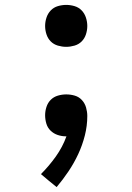

<svg xmlns="http://www.w3.org/2000/svg" viewBox="-20 -548 540 783"><path d="M211 215 179 189 147 162Q180 129 207.5 90.5Q235 52 251 8H249Q232 8 215.5 2.5Q199 -3 186.5 -15Q174 -27 169 -44Q164 -61 164 -78Q164 -95 169.5 -112Q175 -129 187 -141Q199 -153 216 -158Q233 -163 250 -163Q268 -163 285 -158Q302 -153 314 -140Q326 -127 331 -109.5Q336 -92 336 -75Q336 -35 326 4.5Q316 44 299 80.5Q282 117 259.5 150.5Q237 184 211 215ZM250 -357Q233 -357 216 -362Q199 -367 187 -379Q175 -391 169.5 -408Q164 -425 164 -442Q164 -459 169.5 -476Q175 -493 187 -505.5Q199 -518 216 -523Q233 -528 250 -528Q267 -528 284 -523Q301 -518 313 -505.5Q325 -493 330.5 -476Q336 -459 336 -442Q336 -425 330.5 -408Q325 -391 313 -379Q301 -367 284 -362Q267 -357 250 -357Z"/></svg>

Font: Iosevka Fixed Medium
Style: Regular
Weight: 500
Monospace: yes
Designer: Belleve Invis
Foundry: Belleve Invis
Version: Version 32.3.0